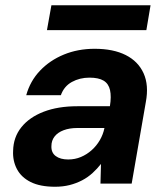

<svg xmlns="http://www.w3.org/2000/svg" viewBox="-20 -700 632 732"><path d="M190 12Q133 12 97 -6Q61 -24 44.5 -55.5Q28 -87 30 -125Q31 -177 61.5 -215Q92 -253 146.5 -274Q201 -295 275 -295H399Q405 -332 399.5 -356.5Q394 -381 375 -392.5Q356 -404 321 -404Q284 -404 254 -387.5Q224 -371 212 -337H80Q95 -391 132.5 -430.5Q170 -470 223.5 -492Q277 -514 341 -514Q412 -514 459.5 -490Q507 -466 527.5 -420.5Q548 -375 536 -311L482 0H363L365 -75Q351 -57 333 -40.5Q315 -24 293 -12.5Q271 -1 245.5 5.5Q220 12 190 12ZM240 -92Q266 -92 288.5 -101.5Q311 -111 329.5 -127.5Q348 -144 360.5 -165.5Q373 -187 378 -211V-212H275Q245 -212 222.5 -203.5Q200 -195 188 -179.5Q176 -164 176 -143Q175 -118 192.5 -105Q210 -92 240 -92ZM159 -585 176 -680H554L538 -585Z"/></svg>

Font: DM Sans 16pt
Style: Bold Italic
Weight: 700
Italic angle: -10°
Version: Version 4.004;gftools[0.9.30]